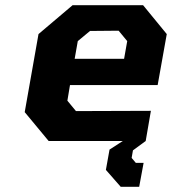

<svg xmlns="http://www.w3.org/2000/svg" viewBox="-20 -542 661 738"><path d="M167 0 75 -111 128 -411 259 -522H530L621 -411L586 -215H249L239 -155L272 -115L560 -116L540 0L491 36L486 65L502 84H532L515 176H444L387 111L401 33L452 0ZM267 -316H457L469 -384L436 -424L326 -423L279 -384Z"/></svg>

Font: Tomorrow SemiBold
Style: Italic
Weight: 600
Italic angle: -10°
Designer: Tony de Marco, Monica Rizzolli
Foundry: Just in Type
Version: Version 2.002